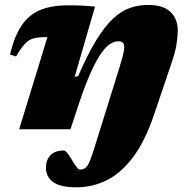

<svg xmlns="http://www.w3.org/2000/svg" viewBox="-20 -536 788 796"><path d="M297.5 240.5Q230 240.5 200.2 218.8Q170.5 197 170.5 159Q170.5 127.5 189 107.8Q207.5 88 245 88Q251.5 88 260.2 99.8Q269 111.5 278.5 127.5Q288 144 296.8 155.5Q305.5 167 312 167Q321 167 328.2 163.8Q335.5 160.5 341.8 152Q348 143.5 354.2 127.5Q360.5 111.5 368.5 86L475.5 -257Q483.5 -283.5 487.8 -299.2Q492 -315 493.5 -324.8Q495 -334.5 495 -341.5Q495 -352.5 489.2 -358.8Q483.5 -365 470.5 -365Q451 -365 431.8 -350.5Q412.5 -336 392 -303.8Q371.5 -271.5 349 -218.5Q326.5 -165.5 301 -88L272 0H59.5L176.5 -382Q175 -382 173.2 -382Q171.5 -382 169 -382Q139.5 -382 120.2 -377.2Q101 -372.5 84.5 -355.5Q68 -338.5 46.5 -302L21.5 -309.5Q40.5 -389.5 72 -433.8Q103.5 -478 150.5 -496Q197.5 -514 262 -514Q284.5 -514 300.8 -513.5Q317 -513 334 -512Q351 -511 374 -508.5L289.5 -217.5L304 -220.5Q343 -310 378 -367.5Q413 -425 447 -457.2Q481 -489.5 517 -502.5Q553 -515.5 594 -515.5Q657.5 -515.5 687.2 -486Q717 -456.5 717 -410Q717 -387 711.8 -352.8Q706.5 -318.5 689 -268.5L619 -61.5Q581 50.5 530.8 116.8Q480.5 183 421.5 211.8Q362.5 240.5 297.5 240.5Z"/></svg>

Font: Newsreader 9pt ExtraBold
Style: Italic
Weight: 800
Italic angle: -17°
Designer: Hugues Gentile
Foundry: Production Type
Version: Version 1.003